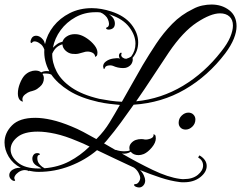

<svg xmlns="http://www.w3.org/2000/svg" viewBox="-23 -690 1066 849"><path d="M592 139Q586 139 578 136Q571 133 570 128.5Q569 124 576 124Q584 124 590.5 115Q597 106 597 97Q597 88 589.5 74Q582 60 569 51Q528 32 487 12.5Q446 -7 406 -26Q354 18 286.5 44Q219 70 148 70Q136 70 125.5 68.5Q115 67 105 65V67Q97 62 87 62Q79 62 71 65Q63 68 58 72Q48 79 43 88Q38 97 42 103Q44 107 44 107Q44 110 40 110Q36 110 31 107Q18 98 18 85Q18 65 44 55Q56 51 69 52Q34 34 15.5 3Q-3 -28 -3 -60Q-3 -102 30 -135.5Q63 -169 133 -169Q165 -169 205 -160Q245 -151 293 -131Q318 -121 345.5 -106.5Q373 -92 403 -75L406 -78Q438 -110 461.5 -148.5Q485 -187 507 -226Q484 -228 460 -231Q436 -234 413 -239Q333 -257 282 -289Q231 -321 204 -360Q198 -363 191.5 -364Q185 -365 179 -365Q175 -365 171.5 -365Q168 -365 165 -363Q171 -354 171 -344Q171 -321 153 -306Q141 -295 130 -291Q119 -287 110 -285Q100 -282 88 -272.5Q76 -263 76 -251Q76 -246 79 -241H78Q76 -241 72 -242.5Q68 -244 63 -250Q56 -260 56 -277Q56 -298 65 -321Q74 -344 86 -357Q97 -368 109.5 -373Q122 -378 133 -378Q150 -378 159 -370Q174 -378 195 -375Q170 -421 173 -471Q166 -490 154 -497Q141 -507 130 -507Q123 -507 120 -503Q119 -500 116 -500Q110 -500 113 -512Q119 -532 137 -532Q153 -532 167 -515Q173 -508 176 -495Q185 -538 213.5 -574Q242 -610 285.5 -632Q329 -654 383 -654Q424 -654 470 -639Q528 -620 558 -582Q588 -544 588 -503Q588 -463 563 -434Q566 -424 560.5 -411.5Q555 -399 539 -392Q532 -389 521 -389Q498 -389 476 -399Q473 -400 470 -400.5Q467 -401 464 -401Q457 -401 450.5 -399Q444 -397 442 -392Q440 -388 438.5 -385.5Q437 -383 435 -387Q433 -393 433 -396Q433 -409 445 -418Q458 -428 476.5 -431Q495 -434 504 -432Q505 -431 508 -431Q503 -436 503 -443Q503 -452 509 -456Q512 -458 514 -456.5Q516 -455 514 -452Q513 -450 513 -447Q513 -440 520 -435Q527 -430 535 -430Q542 -432 547.5 -434.5Q553 -437 557 -440Q576 -465 576 -497Q576 -534 548.5 -570Q521 -606 465 -625L459 -627Q468 -622 476 -612Q485 -600 485 -586Q485 -561 458 -559Q450 -559 447 -563Q444 -567 450 -569Q459 -572 459 -585Q459 -593 454 -605Q451 -613 441.5 -622Q432 -631 421 -635Q416 -636 410 -636Q404 -636 399 -636Q351 -636 311 -614Q271 -592 245 -556.5Q219 -521 211 -479Q220 -488 229.5 -495Q239 -502 254 -506V-507Q258 -520 273 -529.5Q288 -539 308 -539Q313 -539 317.5 -538.5Q322 -538 326 -537Q343 -533 362 -520Q381 -507 394.5 -490Q408 -473 408 -457Q408 -446 404 -442.5Q400 -439 398 -438Q397 -451 386.5 -456.5Q376 -462 364 -462Q355 -462 347 -459Q337 -456 325 -453Q313 -450 296 -452Q280 -454 267 -466Q254 -478 253 -494Q239 -490 228 -481Q217 -472 208 -453Q207 -413 227.5 -373.5Q248 -334 294 -302.5Q340 -271 416 -253Q442 -248 466.5 -244.5Q491 -241 516 -240Q538 -278 560.5 -318.5Q583 -359 608 -402Q636 -449 667.5 -496.5Q699 -544 738.5 -584.5Q778 -625 830 -650Q850 -661 871.5 -665.5Q893 -670 912 -670Q958 -670 990.5 -645Q1023 -620 1023 -574Q1023 -549 1011 -519Q999 -489 973 -454Q897 -354 794.5 -294.5Q692 -235 568 -227Q540 -187 511 -147.5Q482 -108 450 -70Q447 -66 443.5 -62.5Q440 -59 437 -56L487 -27H490Q507 -21 527 -21Q543 -21 551 -25Q550 -28 549.5 -30.5Q549 -33 549 -36Q549 -48 557.5 -57.5Q566 -67 577 -71Q589 -75 601 -75Q606 -75 610 -74.5Q614 -74 618 -73Q629 -72 643.5 -77.5Q658 -83 656 -97Q658 -96 662 -93.5Q666 -91 666 -78Q666 -59 648.5 -38Q631 -17 613 -9Q600 -4 590 -4Q567 -4 555 -19Q538 -8 516 -11Q585 29 652.5 61.5Q720 94 773 101Q778 102 782 102Q786 102 790 102Q829 102 852 83Q875 64 875 42Q875 19 853 6L859 -3Q891 16 891 44Q891 71 862.5 93.5Q834 116 790 116Q786 116 781 116Q776 116 771 115Q731 110 687 95.5Q643 81 596 62Q607 72 613 85.5Q619 99 619 108Q619 121 611 130Q603 139 592 139ZM579 -242Q690 -253 786 -310.5Q882 -368 955 -462Q983 -497 995 -526Q1007 -555 1007 -577Q1007 -603 991.5 -617Q976 -631 950 -631Q909 -631 847.5 -590.5Q786 -550 724 -459Q687 -404 651.5 -349.5Q616 -295 579 -242ZM148 55Q151 55 154 55Q157 55 161 54Q158 54 156 52Q146 47 138.5 42.5Q131 38 126 31Q120 22 120 11Q120 2 125.5 -5.5Q131 -13 142 -13Q150 -13 152.5 -9.5Q155 -6 150 -5Q142 -4 142 10Q142 15 144 23Q146 30 154 39Q162 48 174 54Q235 49 283.5 23.5Q332 -2 373 -42Q345 -56 319 -66Q265 -89 221.5 -98.5Q178 -108 144 -108Q83 -108 53.5 -83.5Q24 -59 24 -29Q24 2 55.5 28.5Q87 55 148 55ZM798 -117Q784 -117 775.5 -125.5Q767 -134 767 -147Q767 -166 780.5 -179Q794 -192 810 -192Q824 -192 832.5 -183Q841 -174 841 -162Q841 -143 827.5 -130Q814 -117 798 -117Z"/></svg>

Font: Fleur De Leah
Style: Regular
Weight: 400
Designer: Robert E. Leuschke
Foundry: Robert E. Leuschke
Version: Version 1.010; ttfautohint (v1.8.3)